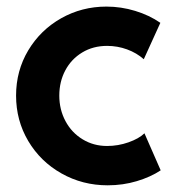

<svg xmlns="http://www.w3.org/2000/svg" viewBox="-20 -551 519 577"><path d="M28.3 -263.7Q28.3 -338.4 64.9 -399.7Q101.6 -460.9 163.8 -496.1Q226.1 -531.2 299.8 -531.2Q343.8 -531.2 386.2 -518.3Q428.7 -505.4 461.9 -482.4L412.1 -373Q390.6 -392.1 361.8 -402.6Q333 -413.1 301.8 -413.1Q259.8 -413.1 227.1 -393.3Q194.3 -373.5 176.3 -339.6Q158.2 -305.7 158.2 -263.7Q158.2 -221.7 176.8 -187Q195.3 -152.3 228.3 -132.3Q261.2 -112.3 301.8 -112.3Q335 -112.3 366.2 -123.3Q397.5 -134.3 414.1 -150.4L462.9 -39.1Q432.6 -19 391.1 -6.6Q349.6 5.9 303.7 5.9Q228 5.9 164.8 -29.8Q101.6 -65.4 64.9 -127.2Q28.3 -189 28.3 -263.7Z"/></svg>

Font: Reddit Sans Chocolate
Style: Bold
Weight: 700
Designer: Stephen Hutchings
Foundry: Reddit
Version: Version 1.011